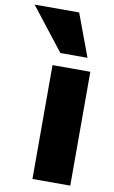

<svg xmlns="http://www.w3.org/2000/svg" viewBox="-189 -880 565 955"><g transform="rotate(10 94.0 -403.0)"><path d="M211 -616H74L-94 -831H131ZM237 -550V25H46V-550Z"/></g></svg>

Font: Repo Black
Style: Regular
Weight: 900
Designer: Stefan Peev
Foundry: Context Ltd
Version: Version 1.502